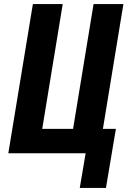

<svg xmlns="http://www.w3.org/2000/svg" viewBox="-20 -755 640 946"><path d="M502 171H373L402 0H21L142 -735H289L188 -120H340L441 -735H588L487 -120H551Z"/></svg>

Font: Iosevka Aile Heavy
Style: Italic
Weight: 900
Italic angle: -9°
Designer: Belleve Invis
Foundry: Belleve Invis
Version: Version 31.1.0; ttfautohint (v1.8.4)